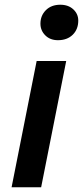

<svg xmlns="http://www.w3.org/2000/svg" viewBox="-20 -792 351 812"><path d="M29 0 135 -534H260L154 0ZM225 -622Q192 -622 171.5 -642.5Q151 -663 151 -692Q151 -726 174 -749Q197 -772 235 -772Q269 -772 290 -752.5Q311 -733 311 -705Q311 -668 287.5 -645Q264 -622 225 -622Z"/></svg>

Font: Montserrat Thin SemiBold
Style: Italic
Weight: 600
Italic angle: -11.3°
Version: Version 9.000